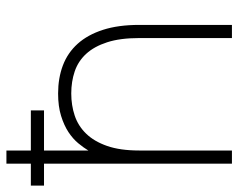

<svg xmlns="http://www.w3.org/2000/svg" viewBox="-94 -666 760 613"><g transform="rotate(-90 286.5 -360.0)"><path d="M0 -600V-642H70V-720H112V-642H240V-600H112V-458.5Q121 -473.5 135 -490.5Q149 -507.5 170.5 -521.8Q192 -536 222.5 -545.5Q253 -555 294 -555Q343 -555 383.5 -539.8Q424 -524.5 452.8 -492.5Q481.5 -460.5 497.2 -411.8Q513 -363 513 -296V0H471V-296Q471 -357 457.5 -398.5Q444 -440 420.5 -465.5Q397 -491 364.5 -502Q332 -513 294 -513Q256.5 -513 223.5 -502Q190.5 -491 165.8 -465.5Q141 -440 126.5 -398.5Q112 -357 112 -296V0H70V-600Z"/></g></svg>

Font: Vela Sans ExtLt
Style: Regular
Weight: 200
Designer: Principal design: Mikhail Sharanda - project Manrope.
Design modification: Ravid Balaliev
Foundry: Mikhail Sharanda
Version: Version 1.001